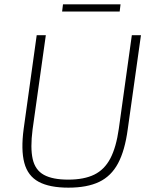

<svg xmlns="http://www.w3.org/2000/svg" viewBox="-20 -852 706 884"><path d="M629 -690 568 -256Q555 -159 523.5 -100Q492 -41 436.5 -14.5Q381 12 295 12Q208 12 158 -15Q108 -42 92 -102Q76 -162 89 -259L149 -690H191L130 -256Q119 -171 130.5 -120Q142 -69 182 -47Q222 -25 294 -25Q367 -25 414 -48Q461 -71 488 -122.5Q515 -174 527 -259L587 -690ZM535 -832 531 -799H266L270 -832Z"/></svg>

Font: Exo 2 ExtraLight
Style: Italic
Weight: 250
Italic angle: -8°
Designer: Natanael Gama
Foundry: Natanael Gama
Version: Version 2.010